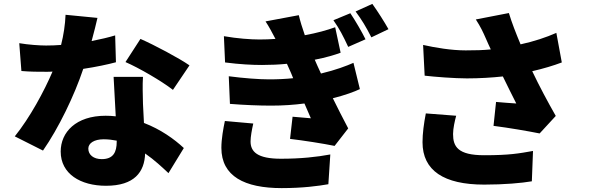

<svg xmlns="http://www.w3.org/2000/svg" viewBox="-20 -894 3040 987"><path d="M954 -558C901 -595 773 -663 702 -694L625 -575C694 -545 810 -478 869 -432ZM572 -712C539 -702 497 -692 451 -683C464 -730 474 -772 481 -802L317 -818C315 -768 307 -714 294 -663C268 -661 243 -660 217 -660C184 -660 125 -664 79 -672L90 -529C136 -525 176 -525 218 -525C228 -525 239 -525 250 -526C207 -425 134 -290 56 -193L201 -120C281 -235 362 -402 408 -540C475 -550 535 -563 576 -574ZM580 -166C580 -111 562 -76 503 -76C461 -76 434 -98 434 -130C434 -158 464 -178 513 -178C536 -178 559 -175 580 -171ZM564 -499C567 -444 571 -365 575 -296C558 -298 541 -299 523 -299C370 -299 292 -214 292 -115C292 0 394 61 525 61C671 61 723 -10 726 -105C775 -71 815 -33 846 -4L925 -133C876 -179 806 -229 720 -262C718 -301 716 -338 715 -360C714 -409 712 -456 715 -499Z M1136 -272C1128 -234 1118 -180 1118 -134C1118 12 1237 73 1428 73C1536 73 1617 62 1668 53L1678 -100C1609 -87 1526 -78 1424 -78C1303 -78 1268 -114 1268 -167C1268 -191 1275 -229 1282 -259ZM1797 -571C1763 -556 1706 -534 1630 -516L1613 -553L1598 -587C1655 -598 1702 -612 1731 -623L1703 -754C1662 -739 1608 -724 1547 -713C1534 -750 1523 -786 1516 -816L1345 -784C1363 -757 1378 -728 1396 -694C1369 -692 1342 -691 1314 -691C1269 -691 1199 -696 1131 -708L1137 -573C1214 -563 1277 -560 1327 -560C1371 -560 1415 -562 1455 -566L1476 -519L1487 -492C1449 -488 1407 -486 1363 -486C1312 -486 1232 -492 1156 -502L1162 -360C1237 -354 1312 -351 1374 -351C1435 -351 1492 -355 1545 -362L1578 -286C1553 -288 1518 -291 1484 -294L1471 -180C1539 -172 1642 -156 1700 -144L1770 -234C1742 -287 1715 -340 1691 -389C1755 -405 1803 -423 1830 -436ZM1694 -790C1726 -744 1743 -711 1770 -653L1859 -692C1841 -729 1806 -789 1781 -826ZM1808 -835C1841 -790 1860 -759 1889 -702L1977 -744C1957 -780 1920 -838 1894 -874Z M2169 -311C2159 -260 2152 -207 2152 -163C2152 -17 2262 55 2469 55C2572 55 2662 47 2714 38L2720 -118C2647 -105 2598 -96 2469 -96C2333 -96 2309 -141 2309 -205C2309 -234 2318 -273 2325 -299ZM2840 -725C2788 -702 2725 -681 2656 -666C2632 -724 2611 -777 2596 -827L2426 -794C2451 -755 2461 -734 2479 -693C2485 -678 2494 -660 2503 -640C2463 -636 2425 -635 2374 -635C2299 -635 2218 -649 2155 -663L2163 -505C2214 -499 2317 -491 2380 -491C2445 -491 2509 -495 2565 -501C2589 -450 2615 -401 2634 -362C2606 -363 2559 -368 2530 -370L2517 -247C2596 -237 2694 -220 2754 -208L2837 -298C2796 -370 2752 -452 2716 -528C2773 -541 2826 -557 2868 -573Z"/></svg>

Font: Noto Sans T Chinese Black
Style: Bold
Weight: 900
Designer: Ryoko NISHIZUKA (kana & ideographs); Paul D. Hunt (Latin, Greek & Cyrillic); Wenlong ZHANG (bopomofo); Sandoll Communica
Foundry: Adobe Systems Incorporated
Version: Version 1.000;PS 1;hotconv 1.0.78;makeotf.lib2.5.61930